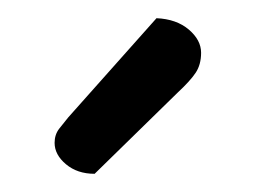

<svg xmlns="http://www.w3.org/2000/svg" viewBox="-20 -707 281 211"><path d="M55 -578 152 -687Q174 -686 187.5 -674.5Q201 -663 201 -649Q201 -636 195 -627Q189 -618 175 -605L84 -516Q65 -516 52.5 -526.5Q40 -537 40 -550Q40 -559 45 -565.5Q50 -572 55 -578Z"/></svg>

Font: Baloo Bhaijaan 2
Style: Regular
Weight: 400
Designer: Sanskriti Dholi, Noopur Datye and Ek Type
Foundry: Ek Type
Version: Version 1.701